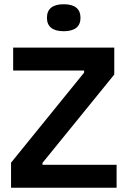

<svg xmlns="http://www.w3.org/2000/svg" viewBox="-20 -884 601 904"><path d="M32 0V-118L376 -542V-552H42V-660H518V-533L180 -117V-108H529V0ZM280 -737Q241 -737 221 -753Q201 -769 201 -800Q201 -832 221 -848Q241 -864 280 -864Q319 -864 339 -848Q359 -832 359 -800Q359 -769 339 -753Q319 -737 280 -737Z"/></svg>

Font: Bricolage Grotesque 28pt SemiBold
Style: Regular
Weight: 600
Version: Version 1.001;gftools[0.9.33.dev8+g029e19f]